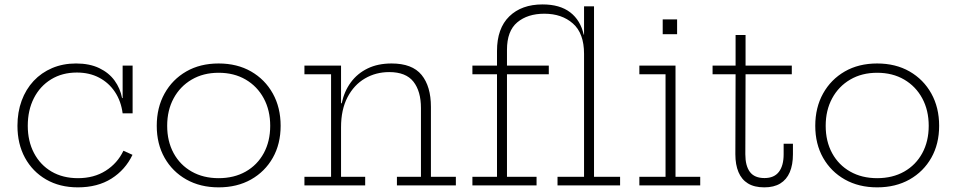

<svg xmlns="http://www.w3.org/2000/svg" viewBox="-20 -818 4218 847"><path d="M323.5 8.5Q243.5 8.5 183.5 -26.2Q123.5 -61 90.2 -122Q57 -183 57 -263Q57 -323.5 75.5 -373.8Q94 -424 128.2 -460.8Q162.5 -497.5 210.2 -517.8Q258 -538 315.5 -538Q375 -538 417.8 -517.5Q460.5 -497 485.5 -462.5Q510.5 -428 518.5 -385.5H530.5L521 -318Q514 -372 487 -412.5Q460 -453 417.2 -475.5Q374.5 -498 319 -498Q254.5 -498 205.5 -468Q156.5 -438 129.5 -385Q102.5 -332 102.5 -263Q102.5 -195 130 -142.8Q157.5 -90.5 207.2 -61.2Q257 -32 324 -32Q394.5 -32 446.2 -64.8Q498 -97.5 524.5 -153L564.5 -135Q533 -69 471.8 -30.2Q410.5 8.5 323.5 8.5ZM521 -318V-528.5H565V-318Z M944.5 8.5Q863.5 8.5 802 -26.2Q740.5 -61 706 -122Q671.5 -183 671.5 -263Q671.5 -343.5 706 -405.5Q740.5 -467.5 801.8 -502.8Q863 -538 944.5 -538Q1026 -538 1087.5 -502.8Q1149 -467.5 1183.5 -405.5Q1218 -343.5 1218 -263Q1218 -183 1183.5 -122Q1149 -61 1087.5 -26.2Q1026 8.5 944.5 8.5ZM944.5 -32Q1012.5 -32 1063.8 -61Q1115 -90 1143.5 -142.2Q1172 -194.5 1172 -263Q1172 -331.5 1143.5 -384.2Q1115 -437 1063.8 -467Q1012.5 -497 944.5 -497Q877 -497 825.8 -467Q774.5 -437 746 -384.2Q717.5 -331.5 717.5 -263Q717.5 -194.5 746 -142.2Q774.5 -90 825.8 -61Q877 -32 944.5 -32Z M1484.5 -38H1591V0H1323V-38H1440.5V-490.5H1323V-528.5H1484.5ZM1837 -38V-341.5Q1837 -415.5 1803.8 -457.8Q1770.5 -500 1697 -500Q1638 -500 1589.8 -471.8Q1541.5 -443.5 1513 -389Q1484.5 -334.5 1484.5 -256.5L1473 -362.5H1487.5Q1498.5 -415 1527.5 -454.5Q1556.5 -494 1601.8 -516Q1647 -538 1707.5 -538Q1798.5 -538 1839.8 -487.5Q1881 -437 1881 -346.5V-38H1991V0H1731V-38Z M2600.5 -38H2715.5V0H2439.5V-38H2556.5V-790H2600.5ZM2064 0V-38H2172.5V-490.5H2064V-528.5H2172.5V-593Q2172.5 -693 2226.8 -745.8Q2281 -798.5 2373.5 -798.5Q2450 -798.5 2495.5 -763.5Q2541 -728.5 2555 -665H2586.5L2556.5 -580.5Q2556.5 -671 2507.5 -714.2Q2458.5 -757.5 2381.5 -757.5Q2307.5 -757.5 2262 -719.5Q2216.5 -681.5 2216.5 -598.5V-528.5H2401V-490.5H2216.5V-38H2347V0Z M2960 -38H3069V0H2800.5V-38H2916V-490.5H2800.5V-528.5H2960ZM2903.5 -732.5H2967V-667H2903.5Z M3268 -137.5Q3268 -86.5 3288.2 -59.5Q3308.5 -32.5 3352.5 -32.5Q3395 -32.5 3416 -59.8Q3437 -87 3437 -137.5V-184H3478V-137.5Q3478 -91 3464 -58.2Q3450 -25.5 3422 -8.5Q3394 8.5 3352 8.5Q3307.5 8.5 3279.5 -8.8Q3251.5 -26 3237.8 -58.8Q3224 -91.5 3224 -137.5L3225 -490.5H3123.5V-528.5H3225V-663.5H3269V-528.5H3473V-490.5H3269Z M3849.5 8.5Q3768.5 8.5 3707 -26.2Q3645.5 -61 3611 -122Q3576.5 -183 3576.5 -263Q3576.5 -343.5 3611 -405.5Q3645.5 -467.5 3706.8 -502.8Q3768 -538 3849.5 -538Q3931 -538 3992.5 -502.8Q4054 -467.5 4088.5 -405.5Q4123 -343.5 4123 -263Q4123 -183 4088.5 -122Q4054 -61 3992.5 -26.2Q3931 8.5 3849.5 8.5ZM3849.5 -32Q3917.5 -32 3968.8 -61Q4020 -90 4048.5 -142.2Q4077 -194.5 4077 -263Q4077 -331.5 4048.5 -384.2Q4020 -437 3968.8 -467Q3917.5 -497 3849.5 -497Q3782 -497 3730.8 -467Q3679.5 -437 3651 -384.2Q3622.5 -331.5 3622.5 -263Q3622.5 -194.5 3651 -142.2Q3679.5 -90 3730.8 -61Q3782 -32 3849.5 -32Z"/></svg>

Font: Hepta Slab Light
Style: Regular
Weight: 300
Designer: Michael LaGattuta
Foundry: Michael LaGattuta
Version: Version 1.102